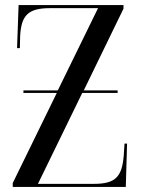

<svg xmlns="http://www.w3.org/2000/svg" viewBox="-20 -734 555 754"><path d="M30 0H474L479 -170H469L466 -123C459 -40 434 -12 349 -12H129L303 -369H442V-379H309L465 -700V-714H53L47 -545H58L59 -590C63 -674 90 -702 177 -702H365L207 -379H72V-369H203L30 -15Z"/></svg>

Font: Noto Serif Display Condensed
Style: Regular
Weight: 400
Width: 3
Designer: Monotype Design Team
Foundry: Monotype Imaging Inc.
Version: Version 2.009